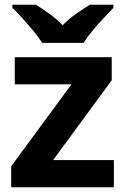

<svg xmlns="http://www.w3.org/2000/svg" viewBox="-20 -786 528 806"><path d="M458 0H27V-88L280 -432H42V-546H449V-449L203 -114H458ZM157 -606Q143 -629 120.5 -656Q98 -683 74.5 -709Q51 -735 32 -753V-766H131Q157 -750 187 -728.5Q217 -707 243 -680Q269 -707 300 -728.5Q331 -750 357 -766H456V-753Q438 -735 414 -709Q390 -683 367.5 -656Q345 -629 331 -606Z"/></svg>

Font: Noto Sans Ol Chiki
Style: Bold
Weight: 700
Designer: Monotype Design Team, Lewis McGuffie
Foundry: Monotype Imaging Inc.
Version: Version 2.003; ttfautohint (v1.8.4.7-5d5b)